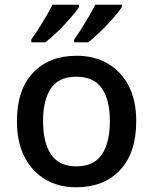

<svg xmlns="http://www.w3.org/2000/svg" viewBox="-20 -786 650 816"><path d="M559 -271Q559 -136 490 -63Q421 10 303 10Q230 10 173.5 -23Q117 -56 84.5 -118.5Q52 -181 52 -271Q52 -404 120 -476.5Q188 -549 306 -549Q380 -549 437 -516.5Q494 -484 526.5 -422Q559 -360 559 -271ZM163 -271Q163 -180 197 -129.5Q231 -79 305 -79Q379 -79 413 -129.5Q447 -180 447 -271Q447 -361 413 -410.5Q379 -460 304 -460Q230 -460 196.5 -410.5Q163 -361 163 -271ZM498 -756Q487 -739 462 -710Q437 -681 407.5 -652.5Q378 -624 355 -606H295V-618Q309 -637 325.5 -663Q342 -689 358 -716.5Q374 -744 385 -766H498ZM316 -756Q305 -739 280 -710Q255 -681 225.5 -652.5Q196 -624 173 -606H113V-618Q134 -647 160 -689.5Q186 -732 203 -766H316Z"/></svg>

Font: Noto Sans Sora Sompeng Medium
Style: Regular
Weight: 500
Designer: Monotype Design Team. David Williams.
Foundry: Monotype Imaging Inc.
Version: Version 2.101; ttfautohint (v1.8.4.7-5d5b)